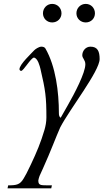

<svg xmlns="http://www.w3.org/2000/svg" viewBox="-20 -684 542 1006"><path d="M142.1 177.2C123 218.3 112.3 237.3 104 251C85 283.2 67.9 287.1 22.9 287.1L19.5 302.7H248.5L252 287.1C197.3 286.1 180.7 291.5 180.7 261.7C180.7 257.8 185.5 242.2 187.5 237.3L206.1 196.3C246.1 107.9 272.5 35.2 295.4 -16.1C343.8 -110.4 502 -311 502 -374.5C502 -414.6 491.7 -439.5 454.1 -439.5C427.2 -439.5 411.1 -415.5 411.1 -394.5C411.1 -378.4 427.2 -370.1 427.2 -347.2C427.2 -302.2 370.6 -194.3 335.9 -133.8L297.9 -66.9C290 -71.8 288.6 -81.5 288.6 -90.8C288.6 -202.1 272 -336.4 217.8 -430.2C213.9 -437 205.1 -439.5 196.8 -439.5C183.1 -439.5 163.6 -425.3 159.2 -420.4C147 -406.2 82 -347.2 82 -321.3C82 -316.4 86.9 -312.5 90.8 -312.5C103 -312.5 141.1 -379.9 157.7 -382.3C178.2 -379.4 188.5 -336.9 191.9 -323.2C218.3 -211.4 223.1 -174.3 223.1 -68.8C223.1 -44.9 218.8 -23.4 212.9 -2.9C193.8 62 171.9 114.3 142.1 177.2ZM429.2 -566.4C457 -566.4 477.5 -587.4 477.5 -614.3C477.5 -641.6 457 -663.6 429.2 -663.6C401.9 -663.6 380.4 -641.6 380.4 -614.3C380.4 -587.4 401.9 -566.4 429.2 -566.4ZM253.4 -566.4C281.2 -566.4 302.2 -587.4 302.2 -614.3C302.2 -641.6 281.2 -663.6 253.4 -663.6C226.1 -663.6 205.1 -641.6 205.1 -614.3C205.1 -587.4 226.1 -566.4 253.4 -566.4Z"/></svg>

Font: Cardo
Style: Italic
Weight: 400
Designer: David J. Perry
Foundry: David J. Perry
Version: Version 0.99